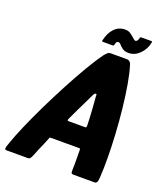

<svg xmlns="http://www.w3.org/2000/svg" viewBox="-182 -919 879 1019"><g transform="rotate(20 257.5 -409.0)"><path d="M-24 0Q-34 0 -34 -8Q-34 -16 -25 -40Q-10 -84 17 -146.5Q44 -209 78 -279Q112 -349 149 -419Q186 -489 221.5 -549.5Q257 -610 287 -651Q295 -661 302 -667Q309 -673 317 -673H416Q424 -670 428.5 -665.5Q433 -661 436 -651Q449 -610 459.5 -549.5Q470 -489 477.5 -419Q485 -349 489 -279Q493 -209 493.5 -146.5Q494 -84 491 -40Q490 -16 486 -8Q482 0 471 0H353Q344 0 341.5 -5Q339 -10 340 -32Q341 -54 340.5 -84Q340 -114 340 -133Q340 -141 339 -142Q338 -143 331 -143H177Q170 -143 168.5 -142Q167 -141 164 -133Q157 -114 143.5 -84Q130 -54 122 -32Q113 -10 108.5 -5Q104 0 95 0ZM234 -258H324Q331 -258 332 -260.5Q333 -263 333 -270Q332 -310 329 -355.5Q326 -401 323 -435Q325 -444 319 -444H315Q313 -444 307 -435Q297 -413 283 -385Q269 -357 255 -327.5Q241 -298 228 -270Q225 -263 226 -260.5Q227 -258 234 -258ZM259 -716Q253 -716 254 -722Q264 -767 288.5 -792.5Q313 -818 350 -818Q367 -818 380.5 -808.5Q394 -799 404 -789.5Q414 -780 419 -780Q424 -780 428.5 -785Q433 -790 435 -800Q437 -808 443 -808H500Q505 -808 504 -801Q496 -761 468.5 -734Q441 -707 407 -707Q385 -707 372.5 -716Q360 -725 352.5 -734Q345 -743 337 -743Q331 -743 327.5 -738.5Q324 -734 322 -723Q321 -716 314 -716Z"/></g></svg>

Font: Glory Thin ExtraBold
Style: Italic
Weight: 800
Italic angle: -12°
Version: Version 1.011